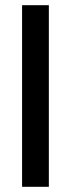

<svg xmlns="http://www.w3.org/2000/svg" viewBox="-20 -719 273 739"><path d="M65 -699H168V0H65Z"/></svg>

Font: Prompt
Style: Regular
Weight: 400
Designer: Katatrad Team
Foundry: CadsonDemak
Version: Version 1.001